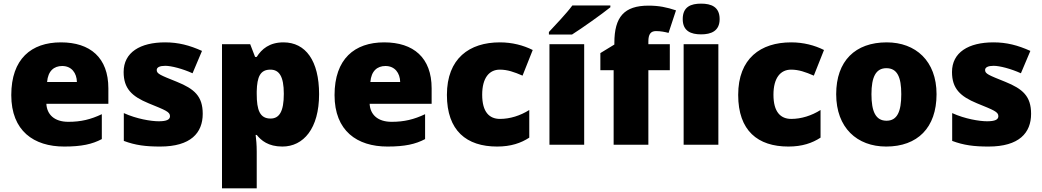

<svg xmlns="http://www.w3.org/2000/svg" viewBox="-20 -796 5731 1056"><path d="M315 -563C152 -563 42 -472 42 -273C42 -76 166 10 333 10C429 10 487 -3 540 -31V-168C479 -139 425 -126 356 -126C278 -126 238 -167 235 -225H576V-310C576 -479 476 -563 315 -563ZM322 -433C374 -433 402 -394 403 -345H239C244 -406 277 -433 322 -433Z M1095 -170C1095 -267 1049 -307 953 -346C861 -383 842 -390 842 -411C842 -426 859 -434 889 -434C922 -434 984 -418 1039 -393L1091 -516C1022 -547 961 -563 888 -563C751 -563 660 -508 660 -400C660 -309 705 -266 797 -228C890 -190 915 -181 915 -157C915 -138 896 -129 853 -129C811 -129 731 -142 661 -174V-21C725 3 782 10 861 10C1029 10 1095 -65 1095 -170Z M1539 -563C1462 -563 1419 -526 1392 -483H1383L1356 -553H1201V240H1392V38C1392 -1 1389 -29 1386 -54H1392C1416 -24 1455 10 1533 10C1649 10 1735 -89 1735 -278C1735 -462 1661 -563 1539 -563ZM1467 -413C1515 -413 1541 -377 1541 -280C1541 -182 1516 -144 1468 -144C1409 -144 1392 -191 1392 -279V-294C1394 -373 1411 -413 1467 -413Z M2093 -563C1930 -563 1820 -472 1820 -273C1820 -76 1944 10 2111 10C2207 10 2265 -3 2318 -31V-168C2257 -139 2203 -126 2134 -126C2056 -126 2016 -167 2013 -225H2354V-310C2354 -479 2254 -563 2093 -563ZM2100 -433C2152 -433 2180 -394 2181 -345H2017C2022 -406 2055 -433 2100 -433Z M2714 10C2790 10 2845 -9 2891 -39V-191C2842 -160 2785 -142 2730 -142C2672 -142 2632 -179 2632 -275C2632 -368 2671 -413 2729 -413C2771 -413 2808 -400 2854 -380L2910 -521C2858 -547 2797 -563 2729 -563C2562 -563 2438 -475 2438 -274C2438 -77 2546 10 2714 10Z M3337 -756V-766H3128C3095 -721 3033 -657 2999 -620V-606H3126C3180 -640 3290 -718 3337 -756ZM3193 0V-553H3002V0Z M3664 -410V-553H3546V-568C3546 -608 3559 -625 3588 -625C3615 -625 3638 -620 3657 -615L3698 -739C3647 -756 3604 -765 3547 -765C3413 -765 3359 -703 3359 -560V-551L3282 -504V-410H3355V0H3546V-410Z M3836 -776C3780 -776 3735 -759 3735 -691C3735 -625 3780 -607 3836 -607C3891 -607 3938 -625 3938 -691C3938 -759 3891 -776 3836 -776ZM3931 -553H3740V0H3931Z M4316 10C4392 10 4447 -9 4493 -39V-191C4444 -160 4387 -142 4332 -142C4274 -142 4234 -179 4234 -275C4234 -368 4273 -413 4331 -413C4373 -413 4410 -400 4456 -380L4512 -521C4460 -547 4399 -563 4331 -563C4164 -563 4040 -475 4040 -274C4040 -77 4148 10 4316 10Z M5131 -278C5131 -461 5016 -563 4857 -563C4684 -563 4579 -461 4579 -278C4579 -93 4694 10 4854 10C5026 10 5131 -93 5131 -278ZM4773 -278C4773 -372 4797 -421 4855 -421C4915 -421 4937 -372 4937 -278C4937 -183 4915 -132 4856 -132C4796 -132 4773 -183 4773 -278Z M5651 -170C5651 -267 5605 -307 5509 -346C5417 -383 5398 -390 5398 -411C5398 -426 5415 -434 5445 -434C5478 -434 5540 -418 5595 -393L5647 -516C5578 -547 5517 -563 5444 -563C5307 -563 5216 -508 5216 -400C5216 -309 5261 -266 5353 -228C5446 -190 5471 -181 5471 -157C5471 -138 5452 -129 5409 -129C5367 -129 5287 -142 5217 -174V-21C5281 3 5338 10 5417 10C5585 10 5651 -65 5651 -170Z"/></svg>

Font: Noto Sans Lao UI Blk
Style: Regular
Weight: 900
Designer: Monotype Design Team
Foundry: Monotype Imaging Inc.
Version: Version 2.000